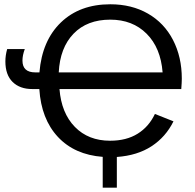

<svg xmlns="http://www.w3.org/2000/svg" viewBox="-20 -718 901 889"><path d="M255.4 -305.7Q264.2 -194.3 326.7 -130.4Q389.2 -66.4 489.7 -66.4Q565.4 -66.4 617.4 -98.9Q669.4 -131.3 697.3 -190.4L783.2 -156.2Q747.6 -84 681.9 -41Q616.2 2 521 8.8V150.9H455.6V8.3Q325.2 -1.5 248 -84.2Q170.9 -167 162.1 -305.7H129.4Q71.8 -305.7 38.3 -338.6Q4.9 -371.6 4.9 -433.6Q4.9 -461.9 13.2 -490.7H94.7Q84 -461.9 84 -437.5Q84 -382.8 143.6 -382.8H162.6Q174.8 -530.3 262.2 -614.3Q349.6 -698.2 490.7 -698.2Q589.8 -698.2 665 -655Q740.2 -611.8 781 -533Q821.8 -454.1 821.8 -354Q821.8 -336.4 819.3 -305.7ZM490.7 -627Q383.3 -627 320.6 -562Q257.8 -497.1 252 -382.8H732.9Q724.1 -496.6 658.9 -561.8Q593.8 -627 490.7 -627Z"/></svg>

Font: Liberation Sans
Style: Regular
Weight: 400
Designer: Steve Matteson
Foundry: Ascender Corporation
Version: Version 2.00.1